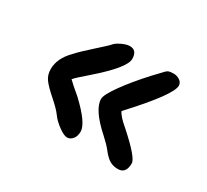

<svg xmlns="http://www.w3.org/2000/svg" viewBox="-83 -550 644 597"><g transform="rotate(30 239.0 -252.0)"><path d="M233 -427Q259 -427 259 -395.5Q259 -364 169 -286Q134 -256 127 -247Q138 -236 170 -209Q233 -150 233 -120Q233 -103 224.5 -93Q216 -83 205 -83Q194 -83 174 -97.5Q154 -112 143 -127.5Q132 -143 104 -167.5Q76 -192 65.5 -207Q55 -222 55 -242Q55 -281 90 -316Q106 -334 141.5 -365.5Q177 -397 182.5 -404Q188 -411 204.5 -419Q221 -427 233 -427ZM336 -380 354 -399Q367 -414 374 -418Q381 -421 393.5 -421Q406 -421 416 -414Q426 -407 426 -396Q426 -363 311 -239Q318 -223 347 -199Q420 -134 420 -114Q420 -77 391 -77Q366 -77 349 -94Q343 -99 332.5 -112.5Q322 -126 301 -145Q237 -202 237 -240Q237 -255 265 -294Q293 -333 336 -380Z"/></g></svg>

Font: Patrick Hand
Style: Regular
Weight: 400
Designer: Patrick Wagesreiter
Foundry: Patrick Wagesreiter
Version: Version 1.003;PS 001.003;hotconv 1.0.70;makeotf.lib2.5.58329